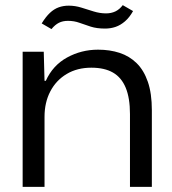

<svg xmlns="http://www.w3.org/2000/svg" viewBox="-20 -726 667 746"><path d="M68 0V-525H150L153 -412H158Q185 -472 240.5 -502.5Q296 -533 361 -533Q407 -533 445 -520.5Q483 -508 511 -480.5Q539 -453 554.5 -408Q570 -363 570 -298V0H485V-283Q485 -345 468.5 -385Q452 -425 419 -444Q386 -463 335 -463Q280 -463 239 -438.5Q198 -414 175.5 -371Q153 -328 153 -272V0ZM388 -615Q356 -615 332.5 -622.5Q309 -630 288.5 -637.5Q268 -645 244 -645Q224 -645 209 -637.5Q194 -630 180 -613L142 -635Q158 -661 174 -676Q190 -691 208 -697.5Q226 -704 247 -704Q272 -704 296 -696.5Q320 -689 344 -681.5Q368 -674 392 -674Q412 -674 428 -681.5Q444 -689 457 -706L497 -683Q483 -658 465.5 -643Q448 -628 429 -621.5Q410 -615 388 -615Z"/></svg>

Font: Mona Sans SemiExpanded
Style: Regular
Weight: 400
Width: 6
Designer: Deni Anggara
Foundry: GitHub
Version: Version 2.000